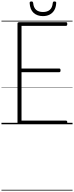

<svg xmlns="http://www.w3.org/2000/svg" viewBox="-20 -1698 1011 2623"><path d="M246 0Q232 0 225.5 -5.5Q219 -11 219 -23V-1376Q219 -1386 226 -1390.5Q233 -1395 247 -1395H882Q890 -1395 894.5 -1389.5Q899 -1384 899 -1370Q899 -1356 894.5 -1350.5Q890 -1345 882 -1345H274V-762H790Q798 -762 802.5 -756.5Q807 -751 807 -737Q807 -723 802.5 -717.5Q798 -712 790 -712H274V-50H882Q890 -50 894.5 -44.5Q899 -39 899 -25Q899 -11 894.5 -5.5Q890 0 882 0ZM567 -1478Q488 -1478 439 -1522.5Q390 -1567 385 -1658Q385 -1668 391 -1673Q397 -1678 410 -1678Q421 -1678 426 -1673Q431 -1668 433 -1658Q439 -1593 473.5 -1563.5Q508 -1534 567 -1534Q626 -1534 660.5 -1563.5Q695 -1593 701 -1658Q703 -1668 707.5 -1673Q712 -1678 723 -1678Q736 -1678 742.5 -1673Q749 -1668 748 -1658Q745 -1598 721.5 -1558.5Q698 -1519 658.5 -1498.5Q619 -1478 567 -1478ZM0 895H971V905H0ZM0 -20H971V0H0ZM0 -505H971V-500H0ZM0 -1415H971V-1405H0Z"/></svg>

Font: Playwrite BE WAL Guides
Style: Regular
Weight: 400
Designer: Veronika Burian, José Scaglione
Foundry: TypeTogether
Version: Version 1.003